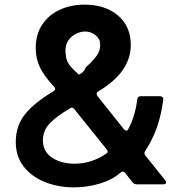

<svg xmlns="http://www.w3.org/2000/svg" viewBox="-20 -795 780 828"><path d="M48 -182Q48 -253 88.5 -303Q129 -353 210 -401Q218 -406 218 -412Q218 -416 213 -421Q171 -466 152.5 -504Q134 -542 134 -588Q134 -646 161.5 -688Q189 -730 237 -752.5Q285 -775 345 -775Q434 -775 489 -728Q544 -681 544 -601Q544 -484 404 -401Q397 -397 397 -390Q397 -386 400 -381L515 -237Q520 -232 525 -232Q531 -232 534 -240Q563 -294 572 -367Q574 -380 586 -380H670Q677 -380 681 -376Q685 -372 684 -365Q668 -236 606 -144Q603 -140 603 -135Q603 -128 607 -124L693 -17Q696 -13 696 -8Q696 0 684 0H570Q560 0 552 -8L520 -49Q516 -55 509 -55Q504 -55 500 -51Q466 -20 411 -3.5Q356 13 299 13Q231 13 173.5 -10Q116 -33 82 -77Q48 -121 48 -182ZM349 -504Q381 -532 396.5 -554Q412 -576 412 -600Q412 -610 409 -622Q401 -638 384.5 -648.5Q368 -659 347 -659Q333 -659 322 -655Q296 -647 279 -626.5Q262 -606 262 -575Q262 -570 264 -556Q266 -533 279.5 -515Q293 -497 320 -473Q345 -485 349 -504ZM437 -132Q444 -135 444 -141Q444 -147 440 -151L300 -325Q294 -331 290 -331Q285 -331 281 -327Q224 -294 194.5 -263Q165 -232 165 -189Q165 -142 204 -115.5Q243 -89 302 -89Q339 -89 374 -100.5Q409 -112 437 -132Z"/></svg>

Font: Open Sauce Two SemiBold
Style: Regular
Weight: 600
Designer: Alfredo Marco Pradil
Foundry: Creative Sauce Fz LLC
Version: Version 1.477